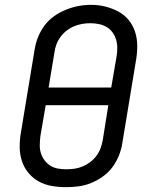

<svg xmlns="http://www.w3.org/2000/svg" viewBox="-20 -766 640 794"><path d="M253 8Q223 8 194 3Q165 -2 140.5 -15.5Q116 -29 98 -50.5Q80 -72 71 -99Q62 -126 61.5 -155.5Q61 -185 66 -215L123 -560Q127 -586 137 -611.5Q147 -637 163.5 -659.5Q180 -682 203 -698.5Q226 -715 252 -725.5Q278 -736 304 -741Q330 -746 357 -746Q387 -746 415 -739Q443 -732 468 -719Q493 -706 511 -684.5Q529 -663 538 -636Q547 -609 547.5 -579.5Q548 -550 543 -520L486 -175Q482 -149 472 -123.5Q462 -98 445.5 -75.5Q429 -53 406 -36.5Q383 -20 357.5 -9.5Q332 1 305.5 4.5Q279 8 253 8ZM440 -404 462 -532Q465 -550 465 -568Q465 -586 460 -602.5Q455 -619 445 -632.5Q435 -646 420.5 -654.5Q406 -663 388.5 -666.5Q371 -670 353 -670Q336 -670 319 -667Q302 -664 285.5 -657Q269 -650 254.5 -638.5Q240 -627 229.5 -612.5Q219 -598 213 -581.5Q207 -565 205 -548L181 -404ZM254 -66Q272 -66 289 -68.5Q306 -71 322.5 -78Q339 -85 353.5 -96Q368 -107 379 -122Q390 -137 396 -153.5Q402 -170 405 -187L428 -331H169L147 -203Q145 -185 144.5 -167Q144 -149 149 -133Q154 -117 164 -103.5Q174 -90 188 -81Q202 -72 219 -69Q236 -66 254 -66Z"/></svg>

Font: Iosevka Slab Extended Oblique
Style: Regular
Weight: 400
Width: 7
Italic angle: -9°
Monospace: yes
Designer: Belleve Invis
Foundry: Belleve Invis
Version: Version 11.1.0; ttfautohint (v1.8.3)